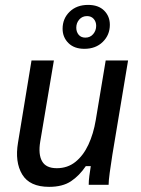

<svg xmlns="http://www.w3.org/2000/svg" viewBox="-20 -743 565 772"><path d="M177.5 8.3Q99.2 8.3 69.2 -41.7Q39.2 -91.7 52.5 -170L106.7 -500H196.7L141.7 -173.3Q133.3 -122.5 149.2 -94.6Q165 -66.7 208.3 -66.7Q251.7 -66.7 283.3 -92.1Q315 -117.5 335.4 -161.2Q355.8 -205 365 -260L405 -500H495L431.7 -120Q425.8 -82.5 421.2 -48.8Q416.7 -15 416.7 0H336.7Q336.7 -16.7 339.2 -35.4Q341.7 -54.2 345 -75H325Q299.2 -36.7 265.4 -14.2Q231.7 8.3 177.5 8.3ZM319.2 -546.7Q278.3 -546.7 255 -570Q231.7 -593.3 231.7 -627.5Q231.7 -668.3 260 -695.8Q288.3 -723.3 334.2 -723.3Q375.8 -723.3 398.8 -700.4Q421.7 -677.5 421.7 -643.3Q421.7 -602.5 393.3 -574.6Q365 -546.7 319.2 -546.7ZM323.3 -591.7Q342.5 -591.7 354.6 -605.8Q366.7 -620 366.7 -639.2Q366.7 -655.8 356.7 -667.1Q346.7 -678.3 330 -678.3Q310.8 -678.3 298.8 -664.6Q286.7 -650.8 286.7 -631.7Q286.7 -615 296.2 -603.3Q305.8 -591.7 323.3 -591.7Z"/></svg>

Font: Familjen Grotesk
Style: Italic
Weight: 400
Italic angle: -9.46201°
Designer: Anders Wikstroem, Jonas Baeckman, Matilda Gysing, Kristian Moeller
Foundry: Familjen STHLM AB
Version: Version 2.000